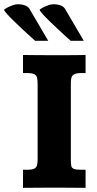

<svg xmlns="http://www.w3.org/2000/svg" viewBox="-74 -903 466 923"><path d="M36.6 0V-86.9H56.2Q81.5 -86.9 92 -93Q102.5 -99.1 104.7 -111.3Q106.9 -123.5 106.9 -141.6V-495.6Q106.9 -514.6 104.7 -527.1Q102.5 -539.6 91.8 -545.7Q81.1 -551.8 56.2 -551.8H36.6V-638.7Q80.6 -638.2 110.6 -637.9Q140.6 -637.7 168.9 -637.7Q208 -637.7 236.1 -637.7Q264.2 -637.7 287.8 -637.9Q311.5 -638.2 337.4 -638.7V-551.8H316.9Q293.9 -551.8 283.2 -546.1Q272.5 -540.5 269.5 -530Q266.6 -519.5 266.6 -505.4V-131.3Q266.6 -113.8 269 -104.2Q271.5 -94.7 282 -90.8Q292.5 -86.9 316.9 -86.9H337.4V0Q301.3 0 267.3 -0.5Q233.4 -1 185.1 -1Q140.1 -1 105.7 -0.5Q71.3 0 36.6 0ZM157.7 -707H94.7Q88.9 -712.4 72 -727.5Q55.2 -742.7 34.2 -762.2Q13.2 -781.7 -6.8 -801.3Q-26.9 -820.8 -40.3 -835.7Q-53.7 -850.6 -54.2 -855.5Q-54.2 -857.9 -42.5 -864.5Q-30.8 -871.1 -15.1 -877Q0.5 -882.8 12.2 -882.8Q28.8 -882.8 43.9 -877.9Q59.1 -873 66.9 -861.8ZM328.6 -707H265.6Q259.8 -712.4 242.9 -727.5Q226.1 -742.7 205.1 -762.2Q184.1 -781.7 164.1 -801.3Q144 -820.8 130.6 -835.7Q117.2 -850.6 116.7 -855.5Q116.7 -857.9 128.4 -864.5Q140.1 -871.1 155.8 -877Q171.4 -882.8 183.1 -882.8Q199.7 -882.8 214.8 -877.9Q230 -873 237.8 -861.8Z"/></svg>

Font: Kameron
Style: Bold
Weight: 700
Designer: Vernon Adams
Foundry: Vernon Adams
Version: Version 1.100